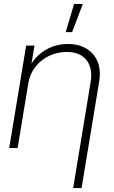

<svg xmlns="http://www.w3.org/2000/svg" viewBox="-20 -755 583 979"><path d="M124.5 -331.1 69.8 0H26.9L113.3 -522.5H155.8L135.7 -401.9H124.5Q145.5 -445.8 176.8 -474.1Q208 -502.4 246.3 -516.6Q284.7 -530.8 325.7 -530.8Q380.9 -530.8 420.2 -507.3Q459.5 -483.9 477.5 -440.7Q495.6 -397.5 485.4 -337.4L396 204.1H353L441.9 -335Q454.1 -406.7 421.1 -448.5Q388.2 -490.2 319.8 -490.2Q273.4 -490.2 231.7 -470.7Q189.9 -451.2 161.4 -415.5Q132.8 -379.9 124.5 -331.1ZM314.9 -591.3 357.9 -734.9H402.3L347.7 -591.3Z"/></svg>

Font: Inter 28pt ExtraLight
Style: Italic
Weight: 250
Italic angle: -9.3988°
Designer: Rasmus Andersson
Foundry: rsms
Version: Version 4.001;git-66647c0bb